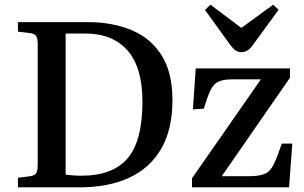

<svg xmlns="http://www.w3.org/2000/svg" viewBox="-20 -805 1305 825"><path d="M57 0V-41L111 -48Q129 -51 135.5 -61Q142 -71 142 -99V-616Q142 -640 135.5 -650Q129 -660 108 -663L57 -669V-710H355Q463 -710 545.5 -675.5Q628 -641 674.5 -567Q721 -493 721 -375Q721 -249 672.5 -165.5Q624 -82 534.5 -41Q445 0 323 0ZM330 -50Q464 -50 528 -124.5Q592 -199 592 -369Q592 -515 528 -588Q464 -661 346 -661H262V-55Q273 -53 292 -51.5Q311 -50 330 -50ZM805 0V-39L1101 -464H977Q939 -464 918 -454Q897 -444 884 -416.5Q871 -389 856 -338L809 -335L821 -511H1226V-471L933 -48H1052Q1094 -48 1117.5 -58Q1141 -68 1156 -98.5Q1171 -129 1191 -188H1236L1222 0ZM1018 -581Q1003 -581 992.5 -588Q982 -595 968 -614L861 -762L884 -785L1017 -685L1154 -785L1177 -763L1064 -608Q1053 -593 1041.5 -587Q1030 -581 1018 -581Z"/></svg>

Font: Literata 36pt Medium
Style: Regular
Weight: 500
Designer: Latin by Veronika Burian and Jose Scaglione. Greek by Irene Vlachou. Cyrillic by Vera Evstafieva.
Foundry: TypeTogether
Version: Version 3.002